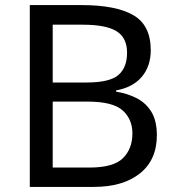

<svg xmlns="http://www.w3.org/2000/svg" viewBox="-20 -734 690 754"><path d="M301 -714Q435 -714 503.5 -674.5Q572 -635 572 -537Q572 -474 537 -432.5Q502 -391 436 -379V-374Q481 -367 517.5 -348Q554 -329 575 -294Q596 -259 596 -203Q596 -106 529.5 -53Q463 0 348 0H97V-714ZM319 -410Q411 -410 445 -439.5Q479 -469 479 -527Q479 -586 437.5 -611.5Q396 -637 305 -637H187V-410ZM187 -335V-76H331Q426 -76 463 -113Q500 -150 500 -210Q500 -266 461.5 -300.5Q423 -335 324 -335Z"/></svg>

Font: Noto Sans Cypro Minoan
Style: Regular
Weight: 400
Designer: David Williams
Foundry: David Williams
Version: Version 1.503; ttfautohint (v1.8.4.7-5d5b)